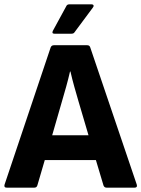

<svg xmlns="http://www.w3.org/2000/svg" viewBox="-23 -863 650 883"><path d="M8 0Q-6 0 -2 -14L210 -645Q214 -655 225 -655H378Q389 -655 392 -645L606 -14Q610 0 596 0H467Q457 0 453 -10L418 -127H183L149 -11Q146 0 135 0ZM262 -397 217 -241H384L338 -397Q328 -431 318.5 -465Q309 -499 301 -534H299Q291 -499 281.5 -465Q272 -431 262 -397ZM227 -708Q214 -708 220 -721L281 -833Q285 -843 295 -843H399Q405 -843 407 -838.5Q409 -834 404 -828L320 -715Q316 -708 306 -708Z"/></svg>

Font: Sofia Sans ExtraBold
Style: Regular
Weight: 800
Designer: Botio Nikoltchev, Ani Petrova
Foundry: lettersoup
Version: Version 4.101; ttfautohint (v1.8.4.7-5d5b)